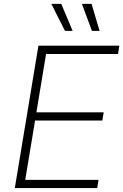

<svg xmlns="http://www.w3.org/2000/svg" viewBox="-20 -961 630 981"><path d="M55.7 0 176.3 -727.5H589.8L583 -685.1H215.3L166 -387.2H509.8L502.9 -345.2H159.2L108.9 -42H483.4L476.6 0ZM449.7 -803.2 398.4 -941.4H447.8L488.8 -803.2ZM312 -803.2 242.2 -941.4H293L351.1 -803.2Z"/></svg>

Font: Inter 17pt ExtraLight
Style: Italic
Weight: 250
Italic angle: -9.3988°
Version: Version 4.001;git-66647c0bb